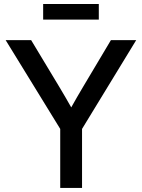

<svg xmlns="http://www.w3.org/2000/svg" viewBox="-20 -925 698 945"><path d="M276.4 -290.5V0H383.8V-290.5L650.4 -727.5H525.9L389.2 -498C368.7 -463.9 349.6 -430.2 330.6 -396.5C311.5 -430.2 292 -463.9 271.5 -498L133.3 -727.5H7.8ZM466.3 -828.6V-905.3H192.4V-828.6Z"/></svg>

Font: Inteeer Medium
Style: Regular
Weight: 500
Designer: Rasmus Andersson
Foundry: rsms
Version: Version 4.001;Glyphs 3.4 (3402)